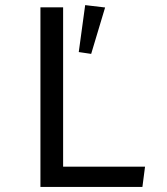

<svg xmlns="http://www.w3.org/2000/svg" viewBox="-20 -735 655 755"><path d="M139 0V-706.2H228.2V-79.5H550.3L540 0ZM314.9 -714.9 393.3 -705.6 338.5 -523.1 289.7 -530.3Z"/></svg>

Font: FiraCode Nerd Font
Style: Regular
Weight: 400
Designer: Carrois Corporate, Edenspiekermann AG, Nikita Prokopov
Foundry: Carrois Corporate, Edenspiekermann AG, Nikita Prokopov
Version: Version 6.002;Nerd Fonts 2.2.2